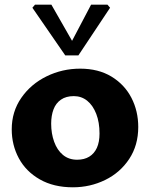

<svg xmlns="http://www.w3.org/2000/svg" viewBox="-20 -788 639 818"><path d="M30 -237Q30 -312.5 70.8 -371.2Q111.5 -430 178.5 -462.8Q245.5 -495.5 321.5 -495.5Q399 -495.5 454.8 -461.8Q510.5 -428 539.8 -371.5Q569 -315 569 -247Q569 -169 530.5 -110.8Q492 -52.5 428 -21.2Q364 10 290.5 10Q208.5 10 149.5 -23.8Q90.5 -57.5 60.2 -113.8Q30 -170 30 -237ZM404 -219Q404 -267 390 -303Q376 -339 351.5 -358.8Q327 -378.5 294.5 -378.5Q261.5 -378.5 239.8 -363.5Q218 -348.5 208 -322Q198 -295.5 198 -261Q198 -219 210.8 -183.8Q223.5 -148.5 248.2 -128Q273 -107.5 308.5 -107.5Q339 -107.5 360.2 -120.5Q381.5 -133.5 392.8 -158.2Q404 -183 404 -219ZM118 -755 129 -768H199L287 -614L368 -768H438L449 -755L314 -552H258Z"/></svg>

Font: TMT Limkin
Style: Regular
Weight: 400
Designer: Gabriel Drozdov
Version: Version 1.000;Glyphs 3.1.2 (3151)